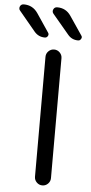

<svg xmlns="http://www.w3.org/2000/svg" viewBox="-109 -1015 488 1028"><g transform="rotate(5 135.5 -500.5)"><path d="M103.5 -812.5Q69.3 -812.5 46.9 -838.9L-40 -943.4Q-45.9 -949.2 -45.9 -957Q-45.9 -961.9 -43.9 -966.8Q-38.1 -979.5 -23.4 -979.5Q24.4 -979.5 51.8 -939.5L118.2 -840.8Q125 -832 119.6 -822.3Q114.3 -812.5 103.5 -812.5ZM282.2 -812.5Q248 -812.5 226.6 -838.9L138.7 -943.4Q129.9 -954.1 135.7 -966.8Q141.6 -979.5 156.2 -979.5Q203.1 -979.5 229.5 -940.4L296.9 -840.8Q300.8 -835.9 300.8 -831.1Q300.8 -826.2 297.9 -822.3Q293 -812.5 282.2 -812.5ZM116.2 -65.4V-710Q116.2 -727.5 128.9 -740.2Q141.6 -752.9 159.2 -752.9Q176.8 -752.9 189.5 -740.2Q202.1 -727.5 202.1 -710V-65.4Q202.1 -47.9 189.5 -35.2Q176.8 -22.5 159.2 -22.5Q141.6 -22.5 128.9 -35.2Q116.2 -47.9 116.2 -65.4Z"/></g></svg>

Font: Gen Jyuu Gothic P Normal
Style: Regular
Weight: 300
Designer: [Source Han Sans]
Ryoko NISHIZUKA  (kana & ideographs); Paul D. Hunt (Latin, Greek & Cyrillic); Wenlong ZHANG  (bopomofo
Version: Version 1.002.20150607